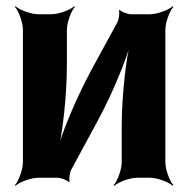

<svg xmlns="http://www.w3.org/2000/svg" viewBox="-20 -574 607 620"><path d="M359 -502 274 -346C228 -261 179 -146 161 -75L165 -74C183 -145 196 -269 196 -366V-478C196 -502 210 -539 222 -552L220 -554C207 -542 170 -528 146 -528H104C80 -528 43 -542 30 -554L28 -552C40 -539 54 -502 54 -478V-50C54 -26 40 11 28 24L30 26C43 14 80 0 104 0H166C176 0 198 8 202 14L205 12C202 6 205 -17 210 -26L295 -183C341 -268 390 -383 407 -453L404 -454C386 -384 373 -260 373 -163V-50C373 -26 359 11 347 24L349 26C362 14 399 0 423 0H464C488 0 525 14 538 26L540 24C528 11 514 -26 514 -50V-478C514 -502 528 -539 540 -552L538 -554C525 -542 488 -528 464 -528H403C393 -528 371 -536 367 -542L364 -540C367 -533 364 -511 359 -502Z"/></svg>

Font: Asimov
Style: Edge
Weight: 500
Designer: Google
Version: Version 2.000980: 2014